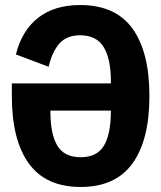

<svg xmlns="http://www.w3.org/2000/svg" viewBox="-20 -730 640 762"><path d="M27 -349V-399H420V-410Q420 -496 391.5 -543Q363 -590 298 -590Q245 -590 216 -557.5Q187 -525 173 -465L43 -514Q67 -609 131.5 -659.5Q196 -710 298 -710Q438 -710 505.5 -617Q573 -524 573 -349Q573 -174 505.5 -81Q438 12 300 12Q162 12 94.5 -81Q27 -174 27 -349ZM420 -288V-291H180V-288Q180 -198 207.5 -152Q235 -106 300 -106Q365 -106 392.5 -152Q420 -198 420 -288Z"/></svg>

Font: iA Writer Quattro V
Style: Regular
Weight: 400
Designer: Mike Abbink, Paul van der Laan, Pieter van Rosmalen, Oliver Reichenstein
Foundry: Information Architects Inc.
Version: Version 2.000